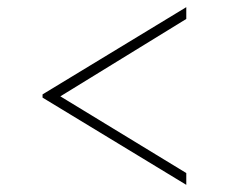

<svg xmlns="http://www.w3.org/2000/svg" viewBox="-20 -579 640 537"><path d="M130 -298 99 -306V-315L501 -559V-526ZM501 -62 99 -306V-315L130 -321L501 -95Z"/></svg>

Font: BioRhyme ExtraBold ExtraLight
Style: Regular
Weight: 250
Version: Version 1.600;gftools[0.9.33]